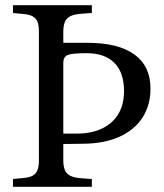

<svg xmlns="http://www.w3.org/2000/svg" viewBox="-20 -720 632 740"><path d="M30 0V-30L71 -34Q93 -36 106 -43Q119 -50 124.5 -64.5Q130 -79 130 -102V-598Q130 -622 124.5 -636Q119 -650 106 -657Q93 -664 71 -666L30 -670V-700H334V-670L293 -667Q267 -665 252 -658Q237 -651 230.5 -636.5Q224 -622 224 -598V-555H317Q436 -555 498 -510Q560 -465 560 -379Q560 -314 529 -266.5Q498 -219 440.5 -193Q383 -167 302 -166L224 -165V-102Q224 -78 230.5 -63.5Q237 -49 252 -42Q267 -35 293 -33L334 -30V0ZM224 -205H274Q332 -205 373 -224.5Q414 -244 436 -280.5Q458 -317 458 -369Q458 -440 421 -477.5Q384 -515 314 -515Q258 -515 241 -508Q224 -501 224 -477Z"/></svg>

Font: Hedvig Letters Serif 24pt 24pt
Style: Regular
Weight: 400
Version: Version 1.000